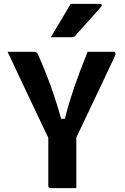

<svg xmlns="http://www.w3.org/2000/svg" viewBox="-20 -966 640 986"><path d="M372 0H239Q228 0 228 -11V-259Q218 -279 200 -317Q182 -355 159 -403.5Q136 -452 111 -504.5Q86 -557 62.5 -607.5Q39 -658 19 -700H152Q163 -700 168.5 -695.5Q174 -691 180 -675Q208 -613 236.5 -535.5Q265 -458 294 -356H313Q326 -407 338 -446Q350 -485 362.5 -521.5Q375 -558 391 -600.5Q407 -643 430 -700H564Q570 -700 572.5 -694Q575 -688 567 -671Q519 -569 467.5 -461Q416 -353 372 -260ZM343 -946H494Q500 -946 502 -941.5Q504 -937 500 -932Q481 -911 467 -895Q453 -879 439.5 -864Q426 -849 408.5 -829.5Q391 -810 365 -781Q359 -775 349 -775H241Q268 -821 292 -860.5Q316 -900 343 -946Z"/></svg>

Font: Recursive Mn Lnr St
Style: Bold
Weight: 700
Monospace: yes
Version: Version 1.079;hotconv 1.0.112;makeotfexe 2.5.65598; ttfautoh